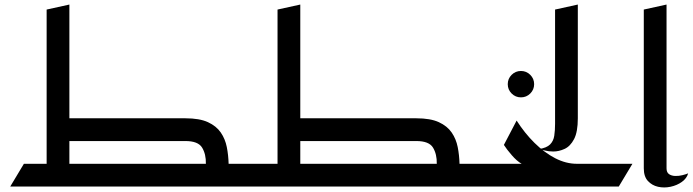

<svg xmlns="http://www.w3.org/2000/svg" viewBox="-20 -820 3045 844"><path d="M25 0 85 -100H185V-778L285 -800V-300H795Q857 -300 894 -283Q931 -266 950.5 -237.5Q970 -209 977 -173.5Q984 -138 985 -100H1105V0H949Q947 0 946 0Q945 0 945 0ZM285 -200V-100H885Q886 -142 868.5 -171Q851 -200 795 -200Z M1035 0V-100H1200V-778L1300 -800V-300H1810Q1872 -300 1909 -283Q1946 -266 1965.5 -237.5Q1985 -209 1992 -173.5Q1999 -138 2000 -100H2120V0H1964Q1962 0 1961 0Q1960 0 1960 0ZM1300 -200V-100H1900Q1901 -142 1883.5 -171Q1866 -200 1810 -200Z M2270 -392Q2246 -392 2229 -409Q2212 -426 2212 -450Q2212 -474 2229 -491Q2246 -508 2270 -508Q2294 -508 2311 -491Q2328 -474 2328 -450Q2328 -426 2311 -409Q2294 -392 2270 -392Z M2080 0V-100H2273Q2252 -112 2229.5 -138Q2207 -164 2195 -183L2251 -290Q2286 -235 2329.5 -192Q2373 -149 2420.5 -124.5Q2468 -100 2516 -100H2760L2700 0Z M2350 -165Q2383 -170 2398 -185Q2413 -200 2416.5 -223.5Q2420 -247 2420 -276V-778L2520 -800V-300Q2520 -240 2503.5 -208.5Q2487 -177 2462 -165.5Q2437 -154 2412 -154Q2393 -154 2374.5 -158.5Q2356 -163 2350 -165Z M3005 -58Q2999 -36 2977.5 -20.5Q2956 -5 2927.5 1Q2899 7 2872.5 1Q2846 -5 2828 -24.5Q2810 -44 2810 -80V-778L2910 -800V-80Q2910 -62 2921 -54.5Q2932 -47 2948 -46.5Q2964 -46 2980 -50Q2996 -54 3005 -58Z"/></svg>

Font: Reem Kufi Ink
Style: Regular
Weight: 400
Designer: Khaled Hosny
Version: Version 1.7